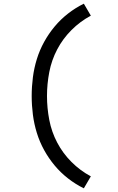

<svg xmlns="http://www.w3.org/2000/svg" viewBox="-20 -861 640 1042"><path d="M435 161Q390 139 349.5 107.5Q309 76 276.5 37Q244 -2 219.5 -46.5Q195 -91 180 -139.5Q165 -188 158.5 -238.5Q152 -289 152 -340Q152 -391 158.5 -441.5Q165 -492 180 -540.5Q195 -589 219.5 -633.5Q244 -678 276.5 -717Q309 -756 349.5 -787.5Q390 -819 435 -841L473 -776Q415 -745 368 -698Q321 -651 290.5 -593Q260 -535 247.5 -470Q235 -405 235 -340Q235 -275 247.5 -210Q260 -145 290.5 -87Q321 -29 368 18Q415 65 473 96Z"/></svg>

Font: Iosevka Plex Etoile
Style: Regular
Weight: 400
Designer: Belleve Invis
Foundry: Belleve Invis
Version: Version 25.1.1; ttfautohint (v1.8.4)